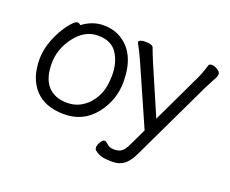

<svg xmlns="http://www.w3.org/2000/svg" viewBox="-107 -659 1192 996"><g transform="rotate(20 488.5 -161.0)"><path d="M506 -464Q506 -480 543.5 -480Q581 -480 587 -464Q595 -441 615 -393L731 -124L854 -383Q874 -422 890 -476Q893 -485 907.5 -485Q922 -485 939 -474Q956 -463 956 -452Q956 -441 950.5 -430.5Q945 -420 934 -399.5Q923 -379 914 -361L703 82Q683 124 657.5 144Q632 164 593 164H583Q564 164 540 160Q516 156 493 137Q488 132 488 121Q488 110 498 92.5Q508 75 518 75Q528 75 540.5 88Q553 101 579.5 101Q606 101 621.5 89Q637 77 651 46L695 -46L549 -377Q527 -425 516.5 -443.5Q506 -462 506 -464ZM194 -445Q249 -486 309 -486Q369 -486 413 -457Q506 -396 506 -245Q506 -143 442 -62.5Q378 18 272.5 18Q167 18 111.5 -42.5Q56 -103 56 -207Q56 -287 105 -374Q126 -410 146 -432Q166 -454 176.5 -454Q187 -454 194 -445ZM267 -43Q316 -43 354.5 -69.5Q393 -96 416 -142Q439 -188 439 -258Q439 -328 406.5 -377Q374 -426 301 -426Q228 -426 175.5 -357.5Q123 -289 123 -207.5Q123 -126 160.5 -84.5Q198 -43 267 -43Z"/></g></svg>

Font: QiushuiShotai Bright
Style: Regular
Weight: 400
Designer: Christian Thalmann (Catharsis Fonts)
Version: Version 1.250;